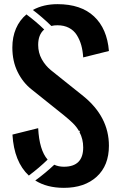

<svg xmlns="http://www.w3.org/2000/svg" viewBox="-20 -904 578 933"><path d="M384.3 -625Q382.3 -657.7 374.8 -684.6Q367.2 -711.4 353 -733.9Q338.9 -756.3 314.9 -768.8Q291 -781.2 259.3 -781.2Q251.5 -781.2 243.9 -780.5Q236.3 -779.8 229.5 -777.8Q206.5 -800.3 183.8 -819.8Q161.1 -839.4 139.6 -855.5Q190.9 -883.8 259.3 -883.8Q373.5 -883.8 437 -824.2Q500.5 -764.6 509.3 -656.2ZM194.8 -760.7Q165.5 -735.8 165.5 -686Q165.5 -647.9 182.9 -616.5Q200.2 -585 228 -562.5L384.3 -437.5Q509.3 -336.4 509.3 -195.8Q509.3 -99.6 450 -45.4Q390.6 8.8 290.5 8.8Q208 8.8 151.4 -26.9Q202.6 -64.5 243.7 -103.5Q264.6 -93.8 290.5 -93.8Q384.3 -93.8 384.3 -187.5Q384.3 -228.5 366.2 -262.2Q367.7 -265.1 369.1 -268.1H363.3Q351.1 -289.1 333.7 -305.9Q316.4 -322.8 290.5 -343.8L134.3 -468.8Q91.3 -502.4 65.7 -554.4Q40 -606.4 40 -672.9Q40 -724.1 57.6 -765.1Q75.2 -806.2 108.4 -834Q129.4 -818.4 151.4 -800Q173.3 -781.7 194.8 -760.7ZM120.1 -50.8Q48.3 -117.7 40.5 -250L165.5 -281.2Q170.9 -174.8 211.4 -128.4Q170.9 -88.9 120.1 -50.8Z"/></svg>

Font: Oswald
Style: Stencbab
Weight: 400
Designer: Mathieu Le Lay
Foundry: Mathieu Le Lay
Version: Version 1.000